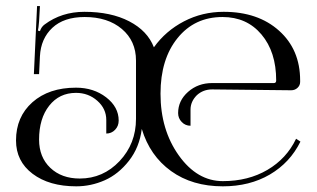

<svg xmlns="http://www.w3.org/2000/svg" viewBox="-20 -623 1073 650"><path d="M440.4 -418Q440.4 -484.4 392.6 -524.9Q344.7 -565.4 266.6 -565.4Q196.3 -565.4 157.2 -528.8Q118.2 -492.2 115.2 -432.6L112.3 -372.1H94.7L105.5 -602.5H115.2L112.3 -550.8Q110.4 -527.3 108.4 -519.5L115.2 -517.6Q120.1 -532.2 130.9 -540Q188.5 -583 265.6 -583Q355.5 -583 417.5 -550.8Q479.5 -518.6 501 -462.9Q541 -518.6 603 -550.8Q665 -583 737.3 -583Q853.5 -583 924.8 -519Q996.1 -455.1 996.1 -350.6V-345.7Q996.1 -334 987.3 -325.7Q978.5 -317.4 965.8 -317.4L698.2 -320.3Q668 -320.3 646.5 -300.8Q625 -279.3 625 -252V-197.3Q607.4 -197.3 595.2 -210Q583 -222.7 583 -240.2Q583 -282.2 616.7 -312Q650.4 -341.8 698.2 -341.8H907.2Q915 -341.8 915 -350.6Q915 -447.3 865.2 -506.3Q815.4 -565.4 733.4 -565.4Q638.7 -565.4 581.1 -494.1Q523.4 -422.9 523.4 -305.7Q523.4 -183.6 585.4 -96.7Q647.5 -9.8 734.4 -9.8Q820.3 -9.8 885.3 -47.9Q950.2 -85.9 982.4 -153.3L997.1 -143.6Q961.9 -72.3 893.6 -32.2Q825.2 7.8 734.4 7.8Q630.9 7.8 559.1 -43.9Q487.3 -95.7 460 -186.5Q452.1 -124 416.5 -78.6Q380.9 -33.2 334.5 -12.7Q288.1 7.8 238.3 7.8Q146.5 7.8 90.3 -34.7Q34.2 -77.1 34.2 -147.5Q34.2 -227.5 89.8 -276.9Q145.5 -326.2 237.3 -326.2Q296.9 -326.2 339.4 -293.5Q381.8 -260.7 381.8 -214.8Q381.8 -196.3 369.6 -183.6Q357.4 -170.9 339.8 -170.9V-216.8Q339.8 -254.9 309.6 -281.7Q279.3 -308.6 237.3 -308.6Q180.7 -308.6 146.5 -265.1Q112.3 -221.7 112.3 -150.4Q112.3 -90.8 150.4 -54.7Q188.5 -18.6 250 -18.6Q329.1 -18.6 384.8 -77.6Q440.4 -136.7 440.4 -220.7Z"/></svg>

Font: FoglihtenNo07
Style: Regular
Weight: 500
Designer: gluk (gluksza@wp.pl)
Foundry: gluk (gluksza@wp.pl)
Version: Version 0.871